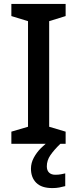

<svg xmlns="http://www.w3.org/2000/svg" viewBox="-20 -734 394 980"><path d="M315 0H38V-62L123 -87V-626L38 -652V-714H315V-652L231 -626V-87L315 -62ZM219 115Q219 136 230.5 147Q242 158 262 158Q279 158 291.5 155.5Q304 153 313 151V216Q298 220 282.5 223Q267 226 247 226Q192 226 165 199Q138 172 138 127Q138 98 152.5 71Q167 44 189.5 21.5Q212 -1 235 -16L288 0Q255 32 237 58.5Q219 85 219 115Z"/></svg>

Font: Noto Sans Tamil Medium
Style: Regular
Weight: 500
Designer: Jelle Bosma - Monotype Design Team
Foundry: Monotype Imaging Inc.
Version: Version 2.004; ttfautohint (v1.8.4.7-5d5b)